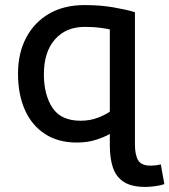

<svg xmlns="http://www.w3.org/2000/svg" viewBox="-20 -551 668 757"><path d="M554 186Q499 186 468.5 166.5Q438 147 425.5 110.5Q413 74 413 22V-23Q393 -11 359 0Q325 11 283 11Q209 11 157 -23Q105 -57 78 -118Q51 -179 51 -260Q51 -342 83.5 -403Q116 -464 174.5 -497.5Q233 -531 313 -531Q376 -531 427.5 -522Q479 -513 512 -503V18Q512 59 524.5 80.5Q537 102 572 102Q596 102 614 97L628 175Q614 180 592 183Q570 186 554 186ZM298 -75Q335 -75 366 -87Q397 -99 413 -111V-435Q400 -438 375 -441.5Q350 -445 314 -445Q240 -445 196.5 -395.5Q153 -346 153 -258Q153 -178 186.5 -126.5Q220 -75 298 -75Z"/></svg>

Font: Ubuntu Sans Medium
Style: Regular
Weight: 500
Designer: Dalton Maag Ltd
Foundry: Dalton Maag Ltd
Version: Version 1.006; ttfautohint (v1.8.4.7-5d5b)